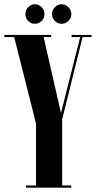

<svg xmlns="http://www.w3.org/2000/svg" viewBox="-25 -860 440 880"><path d="M94 0V-10H140V-294L40 -690H-5V-700H209.5V-690H175L254.5 -342L342.5 -690H303V-700H394.5V-690H353.5L260 -313.5V-10H301.5V0ZM257.5 -751Q239.5 -751 226.5 -764Q213.5 -777 213.5 -794.5Q213.5 -813.5 226.5 -827Q239.5 -840.5 257.5 -840.5Q275 -840.5 288.5 -827Q302 -813.5 302 -794.5Q302 -777 288.5 -764Q275 -751 257.5 -751ZM134.5 -751Q117 -751 104.2 -764Q91.5 -777 91.5 -794.5Q91.5 -813.5 104.2 -827Q117 -840.5 134.5 -840.5Q153 -840.5 166 -827Q179 -813.5 179 -794.5Q179 -777 166 -764Q153 -751 134.5 -751Z"/></svg>

Font: Imbue 100pt
Style: Bold
Weight: 700
Designer: Tyler Finck
Foundry: Etcetera Type Company
Version: Version 1.102; ttfautohint (v1.8.3)